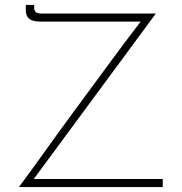

<svg xmlns="http://www.w3.org/2000/svg" viewBox="-20 -761 740 781"><path d="M57 0Q84 -36 113.5 -77Q143 -118 175 -162.5Q207 -207 240.5 -253Q274 -299 308 -345Q342 -391 375.5 -436.5Q409 -482 441 -525.5Q473 -569 502.5 -608Q532 -647 559 -682L567 -673H146Q128 -673 114 -677Q100 -681 92.5 -691.5Q85 -702 85 -721V-741H119V-729Q119 -718 125.5 -712Q132 -706 149 -706H614L113 -27L110 -33H642V0Z"/></svg>

Font: Josefin Sans ExtraLight
Style: Regular
Weight: 250
Designer: Santiago Orozco
Foundry: Typemade
Version: Version 2.000